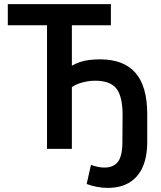

<svg xmlns="http://www.w3.org/2000/svg" viewBox="-20 -725 786 935"><path d="M505 190Q478 190 452 185Q426 180 402 171L423 78Q440 84 456 87.5Q472 91 488 91Q533 91 554.5 62.5Q576 34 576 -31L577 -165Q577 -255 547 -293.5Q517 -332 443 -332Q422 -332 401 -328Q380 -324 362 -317.5Q344 -311 330 -301V0H209V-602H18V-705H520V-602H330V-405Q347 -415 368.5 -422.5Q390 -430 415.5 -433Q441 -436 467 -436Q582 -436 639.5 -370.5Q697 -305 697 -169V-35Q697 38 675 88Q653 138 610 164Q567 190 505 190Z"/></svg>

Font: Nunito Sans 10pt Condensed
Style: Bold
Weight: 700
Width: 3
Designer: Vernon Adams
Foundry: Vernon Adams
Version: Version 3.101;gftools[0.9.27]